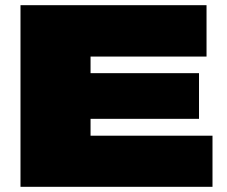

<svg xmlns="http://www.w3.org/2000/svg" viewBox="-20 -720 873 740"><path d="M59 0V-700H776V-502H329V-438H747V-262H329V-197H799V0Z"/></svg>

Font: Georama Expanded Black
Style: Regular
Weight: 900
Width: 7
Designer: Jean-Baptiste Levee
Foundry: Production Type
Version: Version 1.000